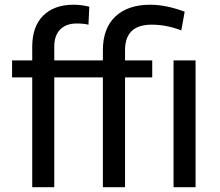

<svg xmlns="http://www.w3.org/2000/svg" viewBox="-20 -780 916 800"><path d="M114.3 -457.5H30.3V-528.3H114.3V-585.4Q114.3 -669.4 159.9 -714.8Q205.6 -760.3 286.6 -760.3Q319.8 -760.3 352.1 -752L348.6 -677.2Q328.6 -682.1 299.3 -682.1Q255.4 -682.1 230.7 -657Q206.1 -631.8 206.1 -585.4V-528.3H408.7V-570.8Q408.7 -662.1 460.7 -711.2Q512.7 -760.3 606 -760.3Q670.9 -760.3 749.5 -731.4L735.4 -653.3Q674.3 -677.2 611.8 -677.2Q501 -677.2 501 -570.8V-528.3H614.3V-457.5H501V0H408.7V-457.5H206.1V0H114.3ZM703.1 0V-528.3H794.9V0Z"/></svg>

Font: Bert Sans Medium
Style: Regular
Weight: 500
Designer: Christian Robertson, Adam Twardoch, & Cristiano Sobral
Foundry: Google
Version: Version 12.135;January 10, 2020;FontCreator 12.0.0.2547 64-b